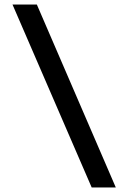

<svg xmlns="http://www.w3.org/2000/svg" viewBox="-20 -720 564 844"><path d="M489 104H383L35 -700H142Z"/></svg>

Font: Kulim Park SemiBold
Style: Regular
Weight: 600
Designer: Noponies / Dale Sattler
Foundry: Noponies
Version: Version 1.000; ttfautohint (v1.8.3)